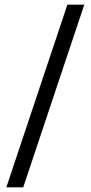

<svg xmlns="http://www.w3.org/2000/svg" viewBox="-20 -716 386 818"><path d="M7 82 267 -696H339L79 82Z"/></svg>

Font: Bricolage Grotesque 12pt Light
Style: Regular
Weight: 300
Designer: Mathieu Triay
Foundry: Atelier Triay
Version: Version 1.001; ttfautohint (v1.8.4.7-5d5b);gftools[0.9.33.de